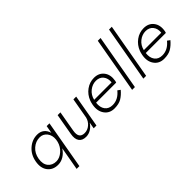

<svg xmlns="http://www.w3.org/2000/svg" viewBox="-14 -1550 2539 2539"><g transform="rotate(-45 1255.5 -280.0)"><path d="M344 -470Q402 -470 440.5 -439Q479 -408 494 -353L513 -460H565L445 220H393L451 -107Q417 -53 367 -21.5Q317 10 259 10Q164 10 112.5 -56Q61 -122 80 -230Q99 -338 174 -404Q249 -470 344 -470ZM133 -230Q118 -142 159 -90.5Q200 -39 275 -39Q337 -39 394 -89Q451 -139 469 -213L475 -246Q483 -321 444 -371Q405 -421 342 -421Q267 -421 207.5 -369Q148 -317 133 -230Z M719 -168Q697 -39 804 -39Q859 -39 903.5 -77Q948 -115 962 -171L1013 -460H1065L984 0H932L948 -90Q919 -44 875.5 -17Q832 10 783 10Q712 10 681.5 -34.5Q651 -79 666 -162L718 -460H770Z M1529 -262Q1537 -332 1500.5 -378Q1464 -424 1397 -424Q1331 -424 1275.5 -380Q1220 -336 1203 -262ZM1194 -217Q1184 -136 1220.5 -87.5Q1257 -39 1328 -39Q1432 -39 1508 -134L1545 -107Q1498 -51 1446.5 -20.5Q1395 10 1313 10Q1222 10 1173 -58.5Q1124 -127 1143 -231Q1151 -271 1159 -291Q1190 -372 1257 -421Q1324 -470 1406 -470Q1497 -470 1546 -406.5Q1595 -343 1577 -242Q1576 -237 1573.5 -228Q1571 -219 1570 -217Z M1789 -780H1841L1703 0H1651Z M1999 -780H2051L1913 0H1861Z M2458 -262Q2466 -332 2429.5 -378Q2393 -424 2326 -424Q2260 -424 2204.5 -380Q2149 -336 2132 -262ZM2123 -217Q2113 -136 2149.5 -87.5Q2186 -39 2257 -39Q2361 -39 2437 -134L2474 -107Q2427 -51 2375.5 -20.5Q2324 10 2242 10Q2151 10 2102 -58.5Q2053 -127 2072 -231Q2080 -271 2088 -291Q2119 -372 2186 -421Q2253 -470 2335 -470Q2426 -470 2475 -406.5Q2524 -343 2506 -242Q2505 -237 2502.5 -228Q2500 -219 2499 -217Z"/></g></svg>

Font: Renner* Light
Style: Light Italic
Weight: 300
Italic angle: -10°
Version: Version 003.000 ; ttfautohint (v0.97) -l 8 -r 50 -G 200 -x 1